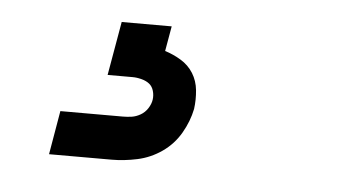

<svg xmlns="http://www.w3.org/2000/svg" viewBox="-30 -43 561 306"><g transform="rotate(5 250.0 110.0)"><path d="M57 220 69 150H169Q176 150 183 149Q190 148 197 144Q204 140 208.5 133Q213 126 214 119Q215 112 213 105Q211 98 206 94Q201 90 193.5 88Q186 86 179 86H139L154 0H234L227 40Q240 44 252.5 51.5Q265 59 272.5 71Q280 83 281.5 98Q283 113 281 128Q277 148 266 167Q255 186 237 198.5Q219 211 198 215.5Q177 220 157 220Z"/></g></svg>

Font: Iosevka Medium Oblique
Style: Regular
Weight: 500
Italic angle: -9°
Monospace: yes
Designer: Belleve Invis
Foundry: Belleve Invis
Version: Version 32.5.0; ttfautohint (v1.8.4)